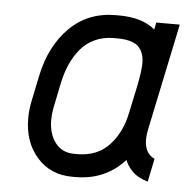

<svg xmlns="http://www.w3.org/2000/svg" viewBox="-44 -556 612 611"><g transform="rotate(5 262.5 -250.0)"><path d="M147 -284.2 129.9 -200.7Q126 -179.7 126 -162.6Q126 -118.2 147.7 -89.6Q169.4 -61 208.5 -61H218.8Q281.7 -61 320.1 -102.1Q358.4 -143.1 371.1 -207L390.6 -298.8Q399.4 -344.7 399.4 -366.7Q399.4 -402.3 379.9 -420.7Q360.4 -439 312 -439H301.8Q268.6 -439 241.2 -426.3Q213.9 -413.6 195.6 -391.1Q177.2 -368.7 165.5 -342Q153.8 -315.4 147 -284.2ZM435.5 -157.2Q432.1 -140.6 432.1 -126Q432.1 -82.5 464.4 -67.4L449.2 6.8Q416 -2.9 398.7 -21.2Q381.3 -39.6 376 -56.2Q314 12.2 218.8 12.2H208.5Q138.7 12.2 95.7 -36.6Q52.7 -85.4 52.7 -161.6Q52.7 -187.5 58.6 -216.3L75.7 -298.8Q95.7 -395 154.5 -453.6Q213.4 -512.2 301.8 -512.2H312Q386.2 -512.2 427.7 -477.5L432.1 -500H507.3Z"/></g></svg>

Font: Anka/Coder Condensed
Style: Italic
Weight: 400
Width: 4
Italic angle: -12°
Monospace: yes
Version: Version 001.100